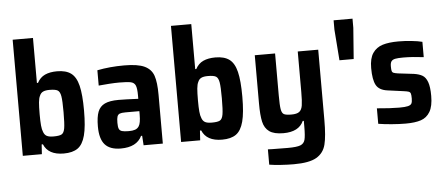

<svg xmlns="http://www.w3.org/2000/svg" viewBox="-58 -881 2838 1224"><g transform="rotate(-5 1361.0 -269.5)"><path d="M193 -62H185L181 0H59V-743H189V-455H196Q214 -489 245.5 -503.5Q277 -518 323 -518Q380 -518 412.5 -494Q445 -470 459 -413Q473 -356 473 -254Q473 -151 458 -94.5Q443 -38 410.5 -15Q378 8 321 8Q222 8 193 -62ZM342 -255Q342 -328 337 -357Q332 -386 317.5 -395Q303 -404 265 -404Q239 -404 224 -397Q209 -390 202 -373Q194 -358 191.5 -330.5Q189 -303 189 -255Q189 -210 191.5 -183Q194 -156 201 -140Q208 -121 222.5 -113.5Q237 -106 265 -106Q303 -106 317.5 -114.5Q332 -123 337 -152Q342 -181 342 -255Z M552 -145Q552 -205 565 -238.5Q578 -272 609.5 -287Q641 -302 698 -302Q742 -302 824 -298V-320Q824 -365 816 -383.5Q808 -402 786.5 -407Q765 -412 712 -412Q685 -412 647 -409.5Q609 -407 580 -404V-502Q660 -518 753 -518Q840 -518 883 -497.5Q926 -477 940.5 -434.5Q955 -392 955 -312V0H832L828 -61H821Q788 8 686 8Q617 8 584.5 -28.5Q552 -65 552 -145ZM811 -123Q824 -142 824 -198V-219H735Q710 -219 698.5 -214.5Q687 -210 682.5 -197.5Q678 -185 678 -157Q678 -131 683 -119Q688 -107 702 -102.5Q716 -98 746 -98Q771 -98 786.5 -103.5Q802 -109 811 -123Z M1206 -62H1198L1194 0H1072V-743H1202V-455H1209Q1227 -489 1258.5 -503.5Q1290 -518 1336 -518Q1393 -518 1425.5 -494Q1458 -470 1472 -413Q1486 -356 1486 -254Q1486 -151 1471 -94.5Q1456 -38 1423.5 -15Q1391 8 1334 8Q1235 8 1206 -62ZM1355 -255Q1355 -328 1350 -357Q1345 -386 1330.5 -395Q1316 -404 1278 -404Q1252 -404 1237 -397Q1222 -390 1215 -373Q1207 -358 1204.5 -330.5Q1202 -303 1202 -255Q1202 -210 1204.5 -183Q1207 -156 1214 -140Q1221 -121 1235.5 -113.5Q1250 -106 1278 -106Q1316 -106 1330.5 -114.5Q1345 -123 1350 -152Q1355 -181 1355 -255Z M1619 193V95Q1637 95 1645 96L1746 97Q1804 97 1827 88Q1850 79 1856.5 55Q1863 31 1863 -29V-66H1856Q1826 1 1727 1Q1667 1 1637 -20.5Q1607 -42 1597.5 -84Q1588 -126 1588 -202V-510H1718V-242Q1718 -178 1722.5 -152.5Q1727 -127 1740.5 -120Q1754 -113 1788 -113Q1823 -113 1838.5 -125Q1854 -137 1858.5 -164.5Q1863 -192 1863 -251V-510H1994V-60Q1994 44 1980.5 97Q1967 150 1921 177Q1875 204 1776 204Q1737 204 1692.5 201Q1648 198 1619 193Z M2123 -431 2108 -629V-688H2229V-629L2214 -431Z M2334 -6V-105Q2418 -97 2477 -97Q2515 -97 2532.5 -101.5Q2550 -106 2555.5 -116Q2561 -126 2561 -148Q2561 -171 2558 -180Q2555 -189 2546 -192.5Q2537 -196 2514 -199L2411 -213Q2358 -220 2339 -254.5Q2320 -289 2320 -364Q2320 -426 2343 -459.5Q2366 -493 2406 -505.5Q2446 -518 2508 -518Q2547 -518 2590.5 -513.5Q2634 -509 2660 -502V-404Q2588 -413 2529 -413Q2495 -413 2478 -409.5Q2461 -406 2453.5 -396Q2446 -386 2446 -364Q2446 -343 2448.5 -334Q2451 -325 2459.5 -321.5Q2468 -318 2488 -315L2589 -303Q2622 -298 2642.5 -286Q2663 -274 2674.5 -243Q2686 -212 2686 -154Q2686 -88 2665 -52.5Q2644 -17 2606.5 -4.5Q2569 8 2509 8Q2468 8 2419 4Q2370 0 2334 -6Z"/></g></svg>

Font: Saira Semi Condensed SemiBold
Style: Regular
Weight: 600
Width: 4
Designer: Hector Gatti with collaboration of the Omnibus-Type team
Foundry: Omnibus-Type
Version: Version 1.001; ttfautohint (v1.8)